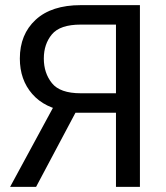

<svg xmlns="http://www.w3.org/2000/svg" viewBox="-20 -731 650 751"><path d="M527.3 0H433.6V-290H267.1L245.1 -294.9Q154.8 -307.6 106.2 -363.3Q57.6 -418.9 57.6 -502Q57.6 -596.7 119.6 -653.8Q181.6 -710.9 295.9 -710.9H527.3ZM433.6 -366.2V-634.8H295.9Q214.8 -634.8 183.1 -596.7Q151.4 -558.6 151.4 -502Q151.4 -445.3 183.1 -405.8Q214.8 -366.2 295.9 -366.2ZM121.1 0H19.5L197.3 -328.1H295.4Z"/></svg>

Font: Roboto Flex
Style: Regular
Weight: 400
Designer: Berlow after Robertson
Foundry: Google
Version: Version 3.200;gftools[0.9.32]